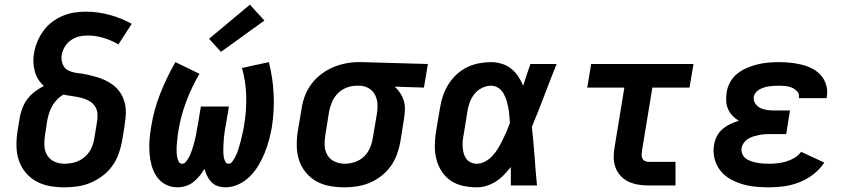

<svg xmlns="http://www.w3.org/2000/svg" viewBox="-20 -794 3640 822"><path d="M256 8Q224 8 193 2.5Q162 -3 135.5 -17.5Q109 -32 89.5 -55.5Q70 -79 60.5 -108Q51 -137 50.5 -169Q50 -201 55 -233L65 -293Q69 -314 77 -334Q85 -354 98.5 -371.5Q112 -389 130 -402.5Q148 -416 168 -426Q154 -438 144 -454Q134 -470 129 -488.5Q124 -507 123 -527Q122 -547 126 -568Q130 -592 140 -616Q150 -640 165.5 -661.5Q181 -683 202.5 -699.5Q224 -716 248 -726Q272 -736 297 -740Q322 -744 347 -744Q400 -744 450.5 -730Q501 -716 544 -692L487 -604Q458 -621 424 -631.5Q390 -642 354 -642Q336 -642 317.5 -637.5Q299 -633 283 -621.5Q267 -610 257 -593Q247 -576 244 -558Q241 -537 249 -518Q257 -499 275 -491Q293 -483 313.5 -481Q334 -479 354 -474.5Q374 -470 393 -464.5Q412 -459 430 -450.5Q448 -442 463.5 -430.5Q479 -419 490.5 -403.5Q502 -388 509 -369.5Q516 -351 518 -330.5Q520 -310 517.5 -289Q515 -268 512 -247L502 -187Q497 -160 487 -133Q477 -106 459.5 -82Q442 -58 417.5 -40Q393 -22 366.5 -11Q340 0 312 4Q284 8 256 8ZM256 -93Q279 -93 301.5 -99.5Q324 -106 342.5 -122Q361 -138 371 -159.5Q381 -181 384 -203L394 -264Q398 -283 397.5 -302.5Q397 -322 387.5 -337.5Q378 -353 361.5 -362Q345 -371 326.5 -375.5Q308 -380 289.5 -382.5Q271 -385 252 -389Q237 -381 224.5 -368Q212 -355 203.5 -340Q195 -325 190 -309Q185 -293 182 -277L173 -217Q169 -194 170 -171Q171 -148 182 -129.5Q193 -111 213 -102Q233 -93 256 -93Z M740 8Q712 8 688.5 -4.5Q665 -17 650.5 -38.5Q636 -60 629 -86Q622 -112 620 -139Q618 -166 620 -194Q622 -222 627 -250Q638 -322 665.5 -392Q693 -462 731 -528L834 -478Q800 -420 777 -358.5Q754 -297 744 -235Q742 -225 741 -215.5Q740 -206 739 -196Q738 -186 737 -176.5Q736 -167 736 -157.5Q736 -148 736.5 -138.5Q737 -129 739 -119.5Q741 -110 745.5 -101.5Q750 -93 760 -93Q769 -93 775.5 -101Q782 -109 787 -117.5Q792 -126 795.5 -134.5Q799 -143 802 -152Q805 -161 807.5 -170Q810 -179 812.5 -188Q815 -197 817 -206Q819 -215 820.5 -224Q822 -233 823.5 -242Q825 -251 827 -260L840 -338H960L947 -260Q945 -251 943.5 -242Q942 -233 941 -224Q940 -215 939 -206Q938 -197 937.5 -188Q937 -179 936.5 -170Q936 -161 936 -152Q936 -143 936.5 -134.5Q937 -126 939 -117.5Q941 -109 945 -101Q949 -93 958 -93Q966 -93 972 -99.5Q978 -106 982 -113Q986 -120 989.5 -127Q993 -134 996 -141.5Q999 -149 1001 -157Q1003 -165 1005.5 -172.5Q1008 -180 1010 -187.5Q1012 -195 1013.5 -202.5Q1015 -210 1017 -217.5Q1019 -225 1020.5 -233Q1022 -241 1023.5 -248.5Q1025 -256 1026 -264Q1036 -325 1034 -386Q1032 -447 1016 -503L1131 -528Q1148 -462 1151.5 -392Q1155 -322 1144 -250Q1139 -222 1131.5 -194Q1124 -166 1113 -139Q1102 -112 1086.5 -86Q1071 -60 1049.5 -38.5Q1028 -17 1000.5 -4.5Q973 8 945 8Q927 8 911.5 2.5Q896 -3 885 -14.5Q874 -26 867 -40.5Q860 -55 855 -71Q846 -55 834 -40.5Q822 -26 807.5 -14.5Q793 -3 775 2.5Q757 8 740 8ZM926 -572 875 -628 1050 -774 1112 -706Z M1456 8Q1424 8 1392.5 2.5Q1361 -3 1335 -17.5Q1309 -32 1289.5 -55.5Q1270 -79 1260.5 -108Q1251 -137 1250.5 -169Q1250 -201 1255 -233L1272 -333Q1276 -360 1286.5 -386.5Q1297 -413 1314.5 -436Q1332 -459 1356 -477Q1380 -495 1406 -506Q1432 -517 1459.5 -522.5Q1487 -528 1514 -528Q1518 -528 1522.5 -528Q1527 -528 1531 -528L1812 -520L1795 -419L1670 -423Q1683 -411 1693 -396Q1703 -381 1708.5 -363Q1714 -345 1713.5 -325.5Q1713 -306 1710 -287L1694 -187Q1689 -160 1679.5 -133.5Q1670 -107 1653.5 -83.5Q1637 -60 1613.5 -41.5Q1590 -23 1564 -12Q1538 -1 1510.5 3.5Q1483 8 1456 8Q1456 8 1456 8Q1456 8 1456 8ZM1457 -93Q1478 -93 1500 -100.5Q1522 -108 1538.5 -124Q1555 -140 1564 -161Q1573 -182 1576 -203L1593 -303Q1597 -325 1596 -346.5Q1595 -368 1586.5 -386Q1578 -404 1560.5 -415Q1543 -426 1522 -427H1514Q1513 -427 1511 -427Q1509 -427 1507 -427Q1486 -427 1464.5 -419Q1443 -411 1427 -395Q1411 -379 1402 -358.5Q1393 -338 1389 -317L1373 -217Q1369 -193 1370 -170.5Q1371 -148 1382 -129.5Q1393 -111 1413.5 -102Q1434 -93 1457 -93Z M2021 8Q1991 8 1961.5 1.5Q1932 -5 1909 -21Q1886 -37 1870.5 -61Q1855 -85 1848 -113.5Q1841 -142 1841.5 -172Q1842 -202 1847 -233L1864 -333Q1868 -359 1876.5 -384Q1885 -409 1899.5 -432.5Q1914 -456 1934.5 -475Q1955 -494 1979.5 -506Q2004 -518 2030.5 -523Q2057 -528 2082 -528Q2106 -528 2128.5 -521Q2151 -514 2168.5 -500Q2186 -486 2198.5 -467Q2211 -448 2220 -427Q2227 -451 2235 -474Q2243 -497 2251 -520H2363Q2336 -453 2310.5 -385.5Q2285 -318 2257 -251Q2264 -188 2268.5 -125.5Q2273 -63 2279 0H2167Q2167 -20 2167 -40Q2167 -60 2167 -79Q2153 -62 2137.5 -45.5Q2122 -29 2103 -17Q2084 -5 2063 1.5Q2042 8 2021 8ZM2021 -93Q2040 -93 2058 -103Q2076 -113 2089.5 -128Q2103 -143 2113 -160Q2123 -177 2132 -195Q2141 -213 2148.5 -230.5Q2156 -248 2163 -267Q2162 -283 2160.5 -300Q2159 -317 2156 -333.5Q2153 -350 2148 -365.5Q2143 -381 2135 -395Q2127 -409 2113 -418Q2099 -427 2082 -427Q2063 -427 2043.5 -417.5Q2024 -408 2011 -391.5Q1998 -375 1991 -355.5Q1984 -336 1981 -317L1965 -217Q1962 -203 1961 -189.5Q1960 -176 1961 -162.5Q1962 -149 1965.5 -136.5Q1969 -124 1976.5 -114Q1984 -104 1996 -98.5Q2008 -93 2021 -93Z M2757 0Q2734 0 2712.5 -3.5Q2691 -7 2671.5 -16Q2652 -25 2637.5 -40.5Q2623 -56 2615.5 -76Q2608 -96 2607.5 -118Q2607 -140 2611 -163L2653 -419H2494L2511 -520H2949L2932 -419H2773L2728 -146Q2727 -138 2727 -130Q2727 -122 2730.5 -115Q2734 -108 2741.5 -104.5Q2749 -101 2757 -101H2872V0Z M3272 8Q3242 8 3212.5 5Q3183 2 3155.5 -6.5Q3128 -15 3104 -29Q3080 -43 3063 -65Q3046 -87 3039 -115.5Q3032 -144 3037 -174Q3040 -193 3049 -210.5Q3058 -228 3073 -241Q3088 -254 3106 -262.5Q3124 -271 3143 -277Q3128 -286 3116 -298.5Q3104 -311 3097 -327Q3090 -343 3089 -361.5Q3088 -380 3091 -398Q3094 -421 3106 -442.5Q3118 -464 3137 -479Q3156 -494 3178.5 -503.5Q3201 -513 3223.5 -518.5Q3246 -524 3269 -526Q3292 -528 3314 -528Q3340 -528 3364.5 -525.5Q3389 -523 3413 -517Q3437 -511 3458 -500Q3479 -489 3494.5 -471.5Q3510 -454 3517 -430.5Q3524 -407 3520 -381Q3520 -379 3519.5 -377.5Q3519 -376 3519 -374H3400Q3400 -375 3400 -375.5Q3400 -376 3400 -376Q3403 -391 3393.5 -402Q3384 -413 3371 -418.5Q3358 -424 3343.5 -425.5Q3329 -427 3314 -427Q3304 -427 3294 -426.5Q3284 -426 3273.5 -424.5Q3263 -423 3253 -420Q3243 -417 3233 -412Q3223 -407 3216 -398.5Q3209 -390 3207 -380Q3205 -364 3213.5 -351Q3222 -338 3235.5 -331.5Q3249 -325 3265 -323Q3281 -321 3297 -321H3362L3346 -220H3280Q3268 -220 3256 -219.5Q3244 -219 3232 -216.5Q3220 -214 3207.5 -210.5Q3195 -207 3184 -200.5Q3173 -194 3165 -183Q3157 -172 3155 -160Q3153 -147 3158 -135Q3163 -123 3173 -115.5Q3183 -108 3195 -104Q3207 -100 3219.5 -97.5Q3232 -95 3245.5 -94Q3259 -93 3272 -93Q3291 -93 3309 -95Q3327 -97 3345.5 -102.5Q3364 -108 3381 -118Q3398 -128 3410 -144L3509 -98Q3490 -69 3462 -47.5Q3434 -26 3402 -13.5Q3370 -1 3337.5 3.5Q3305 8 3272 8Z"/></svg>

Font: Iosevka SS04 Extended
Style: Bold Italic
Weight: 700
Width: 7
Italic angle: -9°
Monospace: yes
Designer: Belleve Invis
Foundry: Belleve Invis
Version: Version 19.0.0; ttfautohint (v1.8.4)